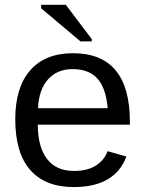

<svg xmlns="http://www.w3.org/2000/svg" viewBox="-20 -756 596 786"><path d="M134.8 -245.6Q134.8 -154.8 172.4 -105.5Q210 -56.2 282.2 -56.2Q339.4 -56.2 373.8 -79.1Q408.2 -102.1 420.4 -137.2L497.6 -115.2Q450.2 9.8 282.2 9.8Q165 9.8 103.8 -60.1Q42.5 -129.9 42.5 -267.6Q42.5 -398.4 103.8 -468.3Q165 -538.1 278.8 -538.1Q511.7 -538.1 511.7 -257.3V-245.6ZM420.9 -313Q413.6 -396.5 378.4 -434.8Q343.3 -473.1 277.3 -473.1Q213.4 -473.1 176 -430.4Q138.7 -387.7 135.7 -313ZM355.5 -596.2V-586.4H309.6L148.4 -722.2V-736.3H249.5Z"/></svg>

Font: Arimo
Style: Regular
Weight: 400
Designer: Steve Matteson
Foundry: Monotype Imaging Inc.
Version: Version 1.33